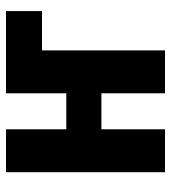

<svg xmlns="http://www.w3.org/2000/svg" viewBox="15 -585 570 640"><g transform="rotate(-90 300.0 -265.0)"><path d="M46 0V-530H189V-329H309V-530H583V-410H452V0H309V-212H189V0Z"/></g></svg>

Font: Iosevka Curly Heavy Extended
Style: Regular
Weight: 900
Width: 7
Monospace: yes
Designer: Belleve Invis
Foundry: Belleve Invis
Version: Version 11.1.0; ttfautohint (v1.8.3)